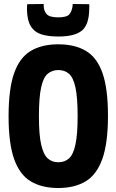

<svg xmlns="http://www.w3.org/2000/svg" viewBox="-20 -932 583 962"><path d="M272 10Q190 10 134.5 -23Q79 -56 51 -134.5Q23 -213 23 -349Q23 -486 50.5 -564.5Q78 -643 133.5 -676.5Q189 -710 272 -710Q355 -710 410.5 -677Q466 -644 493.5 -566Q521 -488 521 -352Q521 -214 492.5 -135Q464 -56 408.5 -23Q353 10 272 10ZM272 -119Q304 -119 325.5 -138Q347 -157 358 -207.5Q369 -258 369 -350Q369 -444 358 -494Q347 -544 325.5 -562.5Q304 -581 272 -581Q241 -581 219 -562.5Q197 -544 186 -493.5Q175 -443 175 -349Q175 -256 186.5 -206.5Q198 -157 219.5 -138Q241 -119 272 -119ZM272 -749Q223 -749 188.5 -759.5Q154 -770 135 -799.5Q116 -829 115 -886Q115 -899 116 -911L199 -912Q199 -909 199 -904Q199 -878 213.5 -861.5Q228 -845 272 -845Q316 -845 328.5 -861.5Q341 -878 344 -904Q344 -907 344 -912L427 -911Q428 -899 427 -886Q426 -808 390 -778.5Q354 -749 272 -749Z"/></svg>

Font: Georama SemiCondensed
Style: Bold
Weight: 700
Width: 4
Designer: Jean-Baptiste Levee
Foundry: Production Type
Version: Version 1.000